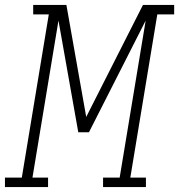

<svg xmlns="http://www.w3.org/2000/svg" viewBox="-57 -755 723 775"><path d="M-37 0V-38H31L140 -697H77V-735H211L291 -283L520 -735H646V-697H578L469 -38H532V0H359V-38H426L531 -672L302 -221H259L179 -672L74 -38H137V0Z"/></svg>

Font: Iosevka Curly Slab XLtExObl
Style: Regular
Weight: 200
Width: 7
Italic angle: -9°
Monospace: yes
Designer: Belleve Invis
Foundry: Belleve Invis
Version: Version 11.0.0; ttfautohint (v1.8.3)